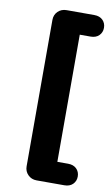

<svg xmlns="http://www.w3.org/2000/svg" viewBox="-97 -754 571 983"><g transform="rotate(10 188.5 -262.5)"><path d="M167 180Q140 180 122 162Q104 144 104 118V-643Q104 -670 122 -687.5Q140 -705 167 -705H311Q339 -705 355 -689Q371 -673 371 -649Q371 -625 355 -609Q339 -593 311 -593H255V68H311Q339 68 355 84Q371 100 371 124Q371 148 355 164Q339 180 311 180Z"/></g></svg>

Font: Nunito ExtraLight ExtraBold
Style: Regular
Weight: 800
Version: Version 3.602